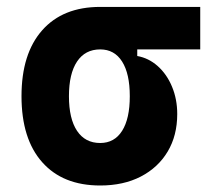

<svg xmlns="http://www.w3.org/2000/svg" viewBox="-20 -538 626 567"><path d="M275.9 9.8Q165.5 9.8 104.5 -59.1Q43.5 -127.9 43.5 -253.9Q43.5 -379.4 104.5 -448.5Q165.5 -517.6 275.9 -517.6L385.3 -486.8V-372.6Q418.9 -366.7 445.8 -342.8Q472.7 -318.8 488 -282Q503.4 -245.1 503.4 -201.2Q503.4 -137.7 475.1 -90.3Q446.8 -43 395.8 -16.6Q344.7 9.8 275.9 9.8ZM275.9 -115.7Q317.9 -115.7 340.6 -151.6Q363.3 -187.5 363.3 -253.9Q363.3 -320.3 340.6 -356.2Q317.9 -392.1 275.9 -392.1Q231.4 -392.1 207.5 -356.2Q183.6 -320.3 183.6 -253.9Q183.6 -187.5 207.5 -151.6Q231.4 -115.7 275.9 -115.7ZM275.9 -392.1V-517.6H571.3V-392.1Z"/></svg>

Font: Cascadia Mono
Style: Regular
Weight: 400
Monospace: yes
Designer: Aaron Bell
Foundry: Saja Typeworks
Version: Version 2102.003